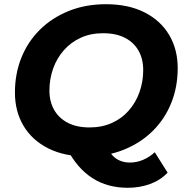

<svg xmlns="http://www.w3.org/2000/svg" viewBox="-20 -732 884 913"><path d="M392 12Q286 12 209.5 -26.5Q133 -65 92 -133.5Q51 -202 51 -292Q51 -382 82 -458.5Q113 -535 170.5 -591.5Q228 -648 307.5 -680Q387 -712 484 -712Q590 -712 666.5 -673.5Q743 -635 784 -566.5Q825 -498 825 -408Q825 -318 794 -241.5Q763 -165 705.5 -108.5Q648 -52 568.5 -20Q489 12 392 12ZM588 161Q491 161 419.5 115Q348 69 300 -22L478 -58Q499 -3 528 19Q557 41 598 41Q630 41 660.5 28Q691 15 716 -8L777 89Q743 125 693.5 143Q644 161 588 161ZM406 -126Q465 -126 512.5 -147.5Q560 -169 593 -207Q626 -245 643.5 -294.5Q661 -344 661 -399Q661 -451 639 -490.5Q617 -530 574.5 -552Q532 -574 470 -574Q411 -574 364 -552.5Q317 -531 283.5 -493Q250 -455 232.5 -405.5Q215 -356 215 -301Q215 -249 237.5 -209.5Q260 -170 302.5 -148Q345 -126 406 -126Z"/></svg>

Font: Montserrat Thin
Style: Bold Italic
Weight: 700
Italic angle: -11.3°
Version: Version 9.000